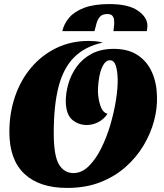

<svg xmlns="http://www.w3.org/2000/svg" viewBox="-20 -901 807 943"><path d="M310 22Q173 22 99.5 -47.5Q26 -117 26 -253Q26 -346 54 -427.5Q82 -509 134 -570Q186 -631 257.5 -665.5Q329 -700 416 -700Q432 -700 449 -698.5Q466 -697 485 -692Q398 -673 345 -620.5Q292 -568 268 -476.5Q244 -385 244 -248Q244 -136 269.5 -93.5Q295 -51 341 -51Q381 -51 415 -84Q449 -117 476 -170.5Q503 -224 521.5 -286.5Q540 -349 549.5 -409Q559 -469 558 -514Q557 -553 548.5 -579Q540 -605 520 -605Q500 -605 486.5 -580.5Q473 -556 467 -520Q461 -484 461 -448Q463 -412 473.5 -380.5Q484 -349 508 -342Q490 -315 462.5 -301Q435 -287 407 -287Q365 -287 334.5 -313Q304 -339 303 -404Q303 -444 315.5 -488.5Q328 -533 356 -572.5Q384 -612 429.5 -636.5Q475 -661 539 -661Q610 -661 656.5 -630Q703 -599 726.5 -546Q750 -493 751 -427Q753 -369 736.5 -307Q720 -245 685 -186.5Q650 -128 597 -81Q544 -34 472.5 -6Q401 22 310 22ZM286 -748Q294 -784 320 -814.5Q346 -845 394.5 -863Q443 -881 517 -881Q611 -881 657.5 -848.5Q704 -816 704 -775Q704 -763 701 -748H537Q538 -759 539.5 -769Q541 -779 541 -789Q541 -794 540 -804.5Q539 -815 532 -823.5Q525 -832 507 -832Q482 -832 470.5 -818.5Q459 -805 454 -786Q449 -767 444 -748Z"/></svg>

Font: Sansita Swashed Black
Style: Regular
Weight: 900
Designer: Pablo Cosgaya
Foundry: Omnibus-Type
Version: Version 1.003; ttfautohint (v1.8.3)